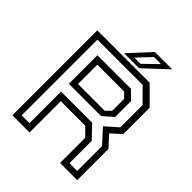

<svg xmlns="http://www.w3.org/2000/svg" viewBox="-232 -983 1119 1119"><g transform="rotate(45 327.0 -424.0)"><path d="M62.5 0V-700H494L597 -597V-380L536 -324L597 -257.5V0H455.5V-207.5L405.5 -257.5H204V0ZM101.2 -37.8H165.5V-298H422L495 -221.2V-37.8H559.2V-242.5L481 -328L557.2 -395V-578.5L473.8 -662H101.2ZM204 -399H425L455.5 -430V-528L425 -558.5H204ZM165.5 -362.2V-597.8H442.2L493 -547.5V-416.5L431.5 -362.2ZM267 -716 389 -848H532.5L390.5 -716ZM327.8 -740H378.2L464.8 -823.5H405.8Z"/></g></svg>

Font: Tourney Thin
Style: Regular
Weight: 100
Designer: Tyler Finck
Foundry: Etcetera Type Co
Version: Version 1.015